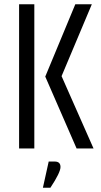

<svg xmlns="http://www.w3.org/2000/svg" viewBox="-20 -692 473 895"><path d="M235 61Q262 61 262 86.5Q262 112 215 183H180L207 61ZM69 -672H140V0H69ZM331 -672H408L267 -337L416 0H337L191 -335Z"/></svg>

Font: Khand
Style: Regular
Weight: 400
Designer: Devanagari: Sanchit Sawaria, Jyotish Sonowal; Latin: Satya Rajpurohit
Foundry: Indian Type Foundry
Version: Version 1.100;PS 1.0;hotconv 1.0.78;makeotf.lib2.5.61930; tt